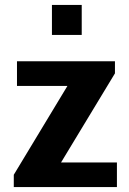

<svg xmlns="http://www.w3.org/2000/svg" viewBox="-20 -760 526 780"><path d="M312 -740V-618H191V-740ZM49 -511H447V-462L228 -100H455V0H36V-50L254 -411H49Z"/></svg>

Font: Chivo
Style: Bold
Weight: 700
Designer: Hector Gatti
Foundry: Omnibus-Type
Version: Version 1.007;PS 001.007;hotconv 1.0.88;makeotf.lib2.5.64775